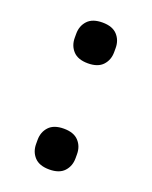

<svg xmlns="http://www.w3.org/2000/svg" viewBox="-109 -594 529 668"><g transform="rotate(20 155.0 -260.0)"><path d="M155 12Q118 12 100 -7.5Q82 -27 82 -56V-71Q82 -100 100 -119.5Q118 -139 155 -139Q192 -139 210 -119.5Q228 -100 228 -71V-56Q228 -27 210 -7.5Q192 12 155 12ZM155 -381Q118 -381 100 -400.5Q82 -420 82 -449V-464Q82 -493 100 -512.5Q118 -532 155 -532Q192 -532 210 -512.5Q228 -493 228 -464V-449Q228 -420 210 -400.5Q192 -381 155 -381Z"/></g></svg>

Font: IBM Plex Sans Arabic Medium
Style: Regular
Weight: 500
Designer: Mike Abbink, Paul van der Laan, Pieter van Rosmalen, Wael Morcos, Khajak Apelian
Foundry: Bold Monday
Version: Version 1.1